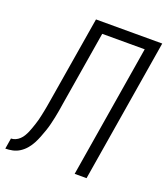

<svg xmlns="http://www.w3.org/2000/svg" viewBox="-174 -831 809 926"><g transform="rotate(20 230.5 -367.5)"><path d="M-39 0 -30 -55Q-19 -55 -7.5 -60Q4 -65 13.5 -74Q23 -83 29.5 -94Q36 -105 41 -116.5Q46 -128 50 -140Q54 -152 58 -163.5Q62 -175 65 -187Q68 -199 70.5 -211Q73 -223 75.5 -235Q78 -247 80 -258.5Q82 -270 84 -282Q86 -294 88 -306L159 -735H499L378 0H317L429 -680H211L148 -298Q145 -279 142 -260.5Q139 -242 135 -223.5Q131 -205 126.5 -186.5Q122 -168 115.5 -149.5Q109 -131 102 -113Q95 -95 86 -78Q77 -61 64 -45.5Q51 -30 34 -19Q17 -8 -2 -4Q-21 0 -39 0Z"/></g></svg>

Font: Iosevka Light
Style: Italic
Weight: 300
Italic angle: -9°
Monospace: yes
Designer: Belleve Invis
Foundry: Belleve Invis
Version: Version 32.5.0; ttfautohint (v1.8.4)